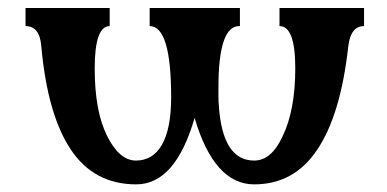

<svg xmlns="http://www.w3.org/2000/svg" viewBox="-20 -453 984 488"><path d="M474.6 -153.3Q425.8 15.6 326.2 15.6Q218.8 15.6 159.7 -73.2Q100.6 -162.1 85 -335Q81.1 -386.7 44.9 -386.7V-432.6H258.8V-386.7Q220.7 -386.7 220.7 -278.8Q220.7 -170.9 252 -107.9Q283.2 -44.9 325.7 -44.9Q368.2 -44.9 391.6 -85Q415 -126 415 -206.1Q415 -386.7 360.4 -386.7V-432.6H589.8V-386.7H587.9Q535.2 -386.7 535.2 -230.5V-208Q535.2 -194.3 536.1 -186.5Q544.9 -44.9 626 -44.9Q669.9 -44.9 698.2 -106.4Q730.5 -172.9 730.5 -279.8Q730.5 -386.7 690.4 -386.7V-432.6H905.3V-386.7Q871.1 -386.7 865.2 -335Q845.7 -160.2 786.1 -72.3Q727.5 15.6 626 15.6Q524.4 15.6 474.6 -153.3Z"/></svg>

Font: Menaion Unicode
Style: Regular
Weight: 400
Designer: Aleksandr Andreev
Foundry: Ponomar Technologies, Inc.
Version: 2.0